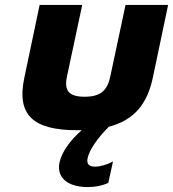

<svg xmlns="http://www.w3.org/2000/svg" viewBox="-20 -520 703 780"><path d="M79 -205C46 -51 116 9 294 9H312C264 51 231 98 222 139C209 198 250 240 337 240C369 240 396 234 420 223L439 136C415 149 387 157 366 157C341 157 331 146 336 122C343 89 376 41 422 -5C525 -32 578 -97 601 -205L663 -500H490L428 -209C416 -152 388 -127 324 -127C259 -127 240 -152 252 -209L314 -500H141Z"/></svg>

Font: LT Wave Black
Style: Italic
Weight: 900
Designer: Daniel Lyons
Version: Version 2.5 (Glyphs App)